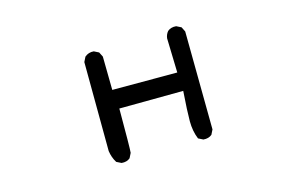

<svg xmlns="http://www.w3.org/2000/svg" viewBox="-68 -596 1136 758"><g transform="rotate(-15 500.0 -217.0)"><path d="M346.7 15.6 327.1 5.9Q313.5 -15.6 309.6 -43L307.6 -407.2L317.4 -426.8Q333 -440.4 354.5 -438.5L374 -428.7L383.8 -409.2L385.7 -272.5H651.4L647.5 -413.1Q649.4 -428.7 659.2 -440.4Q672.9 -452.1 694.3 -450.2L713.9 -440.4L723.6 -420.9L727.5 -19.5L717.8 0Q704.1 11.7 682.6 9.8L663.1 0Q649.4 -33.2 649.4 -73.7Q649.4 -114.3 655.3 -196.3L393.6 -194.3Q393.6 -33.2 391.6 -13.7L381.8 5.9Q368.2 17.6 346.7 15.6Z"/></g></svg>

Font: NaikaiFont
Style: Regular
Weight: 400
Version: Version 1.67